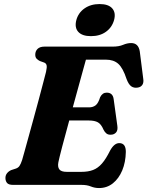

<svg xmlns="http://www.w3.org/2000/svg" viewBox="-20 -936 746 972"><path d="M393.5 0H47Q23.5 0 15.5 -10Q7.5 -20 7.5 -35Q7.5 -49 15.8 -59.2Q24 -69.5 37 -75L60 -82.5Q72 -86.5 78.5 -95.8Q85 -105 92 -126Q95 -136.5 103.8 -167.8Q112.5 -199 124.5 -242.8Q136.5 -286.5 150 -335.5Q163.5 -384.5 176 -431.2Q188.5 -478 198.2 -515.2Q208 -552.5 213 -572Q218.5 -596 215.8 -606Q213 -616 203 -619.5L182 -627Q173.5 -631 166 -638.2Q158.5 -645.5 158.5 -659Q158.5 -677 170.2 -688.5Q182 -700 205 -700H550Q582 -700 603 -709Q624 -718 644 -718Q680.5 -718 687.5 -676.5L705 -538.5Q708.5 -518 700.5 -506.2Q692.5 -494.5 676.5 -492.5Q658 -489.5 644.5 -499Q631 -508.5 620.5 -536.5Q602.5 -591.5 579 -612.8Q555.5 -634 516 -634H415Q409.5 -614 399 -576.2Q388.5 -538.5 375.5 -490.8Q362.5 -443 348.5 -392.5H431Q450.5 -392.5 464 -402.8Q477.5 -413 487 -444Q498.5 -467 520 -467Q551.5 -467 555.5 -433.5L574 -299.5Q577.5 -276 567.2 -265Q557 -254 540.5 -254Q527 -253.5 518.5 -260.5Q510 -267.5 504.5 -278.5Q492.5 -307 476 -316.5Q459.5 -326 429.5 -326H330.5Q310.5 -253.5 295 -194.2Q279.5 -135 275.5 -114.5Q271 -91.5 280.2 -78.8Q289.5 -66 318 -66H392Q426.5 -66 451.2 -75.5Q476 -85 496.2 -108.2Q516.5 -131.5 537 -173Q558 -211.5 583.5 -211.5Q617.5 -211.5 617 -166.5Q616 -114.5 598.8 -73.2Q581.5 -32 551.5 -8Q521.5 16 481.5 16Q459.5 16 440 8Q420.5 0 393.5 0ZM440.5 -753Q396 -753 376.2 -774.8Q356.5 -796.5 366.5 -834.5Q376.5 -871.5 408 -893.5Q439.5 -915.5 484 -915.5Q529 -915.5 548.2 -893.5Q567.5 -871.5 557.5 -834.5Q547 -797 516.2 -775Q485.5 -753 440.5 -753Z"/></svg>

Font: Fraunces 9pt S050
Style: Bold Italic
Weight: 700
Italic angle: -16°
Version: Version 1.000; ttfautohint (v1.8.3)